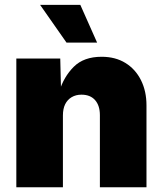

<svg xmlns="http://www.w3.org/2000/svg" viewBox="-20 -789 686 809"><path d="M245.1 -302.7V0H48.8V-542.5H233.9L237.3 -402.8H229.5Q248.5 -465.3 290.8 -507.6Q333 -549.8 408.2 -549.8Q466.3 -549.8 508.5 -523.7Q550.8 -497.6 574 -451.2Q597.2 -404.8 597.2 -345.2V0H400.9V-303.7Q400.9 -344.2 380.6 -367.2Q360.4 -390.1 323.2 -390.1Q299.8 -390.1 282 -379.6Q264.2 -369.1 254.6 -349.9Q245.1 -330.6 245.1 -302.7ZM260.3 -609.4 148.9 -768.6H318.4L389.2 -609.4Z"/></svg>

Font: Inter 16pt Black
Style: Regular
Weight: 900
Version: Version 4.001;git-66647c0bb